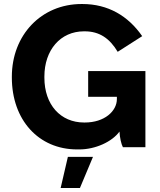

<svg xmlns="http://www.w3.org/2000/svg" viewBox="-20 -733 799 956"><path d="M364 11H375C455 11 538 -27 575 -78C576 -49 584 -14 592 0H704V-379H419V-251H562V-240C562 -180 501 -123 402 -123H399C281 -123 201 -212 201 -346V-352C201 -484 281 -577 398 -577H402C475 -577 526 -542 566 -475L688 -553C618 -654 518 -713 390 -713H386C186 -713 39 -559 39 -351V-347C39 -136 172 11 364 11ZM282 203H378L443 48H318Z"/></svg>

Font: Fixel Display Bold
Style: Bold
Weight: 700
Designer: AlfaBravo + MacPaw
Foundry: Kyrylo Tkachov, Marchela Mozhyna, Serhii Makarenko, Maria Weinstein, Zakhar Kryvoshyya
Version: Version 1.211